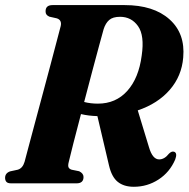

<svg xmlns="http://www.w3.org/2000/svg" viewBox="-28 -720 741 754"><path d="M660 -93.5Q638.5 -43.5 594.5 -15Q550.5 13.5 497.5 13.5Q458.5 13.5 434.5 -5.8Q410.5 -25 400 -70.5L354.5 -264Q319 -265 290 -272Q273 -207.5 259.8 -155.8Q246.5 -104 242 -84Q238 -68.5 241.5 -62.2Q245 -56 253.5 -53.5L283 -47.5Q300 -39 300 -25Q300 0 272.5 0H16Q2 0 -3 -6Q-8 -12 -8 -21.5Q-8 -40 11.5 -47L41.5 -53.5Q61 -59 68.5 -84.5Q73.5 -103.5 84.5 -144.8Q95.5 -186 110 -240.2Q124.5 -294.5 140.2 -352.8Q156 -411 170.2 -465Q184.5 -519 195.2 -559.8Q206 -600.5 210.5 -618Q215.5 -641.5 195 -648L166 -654.5Q150.5 -661 151 -675Q150.5 -700 178.5 -700H461.5Q575 -700 637.5 -644.2Q700 -588.5 691.5 -494Q685.5 -421 638.5 -367Q591.5 -313 513 -286.5L557 -142Q571 -94 597 -94Q618 -94 635.5 -116.5Q646.5 -127.5 656 -124Q669.5 -119 660 -93.5ZM379 -605.5Q374 -588 362 -543.5Q350 -499 334.2 -440Q318.5 -381 302.5 -319.5Q327.5 -313 356.5 -313Q427 -313 472 -363.2Q517 -413.5 528.5 -502Q540 -581 514 -617.5Q488 -654 443.5 -654Q415 -654 400.8 -641.5Q386.5 -629 379 -605.5Z"/></svg>

Font: Fraunces 144pt Soft
Style: Bold Italic
Weight: 700
Italic angle: -16°
Version: Version 1.000;[b76b70a41]